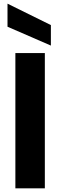

<svg xmlns="http://www.w3.org/2000/svg" viewBox="-20 -1029 329 1049"><path d="M64 -739V0H225V-739ZM21 -883 258 -780V-892L21 -1009Z"/></svg>

Font: Malmofest
Style: Bold
Weight: 700
Designer: Jonny Pinhorn (Poppins), Kolossal
Version: Version 1.004;Glyphs 3.1.2 (3151)